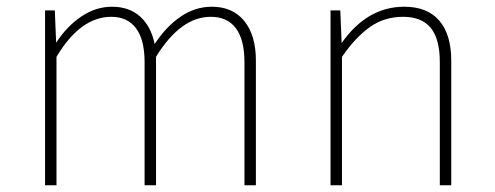

<svg xmlns="http://www.w3.org/2000/svg" viewBox="-20 -551 1471 571"><path d="M741 -371V0H707V-366Q707 -433 681.5 -467Q656 -501 607 -501Q517 -501 444 -382V0H410V-366Q410 -433 384.5 -467Q359 -501 311 -501Q219 -501 148 -382V0H114V-520H143L147 -424Q179 -473 222 -502Q265 -531 313 -531Q364 -531 396.5 -502Q429 -473 440 -420Q473 -471 516.5 -501Q560 -531 610 -531Q672 -531 706.5 -488.5Q741 -446 741 -371Z M1322 -371V0H1288V-366Q1288 -435 1261 -468Q1234 -501 1179 -501Q1123 -501 1080 -470.5Q1037 -440 997 -382V0H963V-520H992L996 -423Q1072 -531 1182 -531Q1251 -531 1286.5 -489.5Q1322 -448 1322 -371Z"/></svg>

Font: FiraGO UltraLight
Style: Regular
Weight: 200
Designer: bBox Type
Foundry: bBox Type GmbH
Version: Version 1.001